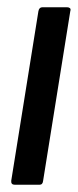

<svg xmlns="http://www.w3.org/2000/svg" viewBox="-20 -510 215 530"><path d="M21 0Q10 0 11 -11L86 -479Q88 -490 97 -490H165Q170 -490 173 -487.5Q176 -485 174 -479L99 -11Q98 0 89 0Z"/></svg>

Font: Sofia Sans Extra Condensed SemiBold
Style: Italic
Weight: 600
Italic angle: -9°
Designer: Botio Nikoltchev, Ani Petrova
Foundry: lettersoup
Version: Version 4.101